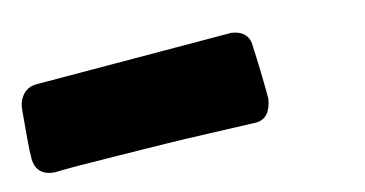

<svg xmlns="http://www.w3.org/2000/svg" viewBox="-44 -949 544 286"><g transform="rotate(-10 227.5 -806.5)"><path d="M50 -730 20 -727Q-7 -727 -10 -753V-755Q-11 -765 -11 -784V-827Q-11 -841 -3.5 -850.5Q4 -860 17 -861L316 -886Q343 -884 344 -859Q346 -846 349 -819.5Q352 -793 353 -780Q351 -751 330 -748L218 -742Q214 -742 117 -735Q66 -731 50 -730Z"/></g></svg>

Font: Bangerz Fix
Style: Regular
Weight: 400
Designer: vernon adams
Foundry: Vernon Adams
Version: Version 2.10;December 28, 2023;FontCreator 13.0.0.2683 64-bi